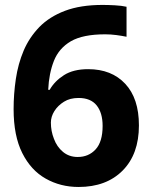

<svg xmlns="http://www.w3.org/2000/svg" viewBox="-20 -742 612 772"><path d="M34.7 -303.2Q34.7 -363.8 43.7 -424.6Q52.7 -485.4 75.2 -538.6Q97.7 -591.3 138.2 -633.3Q178.7 -674.8 241.2 -698.5Q303.7 -722.2 392.6 -722.2Q413.6 -722.2 441.7 -720.7Q469.7 -719.2 488.8 -714.8V-594.2Q469.7 -598.1 447.3 -601.1Q424.8 -604 402.8 -604Q313.5 -604 265.1 -576.2Q216.8 -547.9 196.8 -497.3Q176.8 -446.8 173.8 -380.9H179.7Q199.7 -416 237.3 -439.9Q274.9 -463.9 334.5 -463.9Q428.7 -463.9 483.6 -405Q538.6 -346.2 538.6 -237.8Q538.6 -122.1 473.1 -56.2Q407.7 9.8 295.9 9.8Q223.1 9.8 163.6 -23.9Q104.5 -57.1 69.6 -126.5Q34.7 -195.8 34.7 -303.2ZM292.5 -110.8Q336.4 -110.8 364.5 -141.4Q392.6 -171.9 392.6 -235.8Q392.6 -288.1 368.7 -318.1Q344.7 -348.1 295.9 -348.1Q261.2 -348.1 237.3 -333Q212.9 -317.9 198.7 -295.4Q184.6 -272.9 184.6 -249Q184.6 -214.8 196.8 -184.1Q208.5 -151.9 233.2 -131.3Q257.8 -110.8 292.5 -110.8Z"/></svg>

Font: Nokora
Style: Bold
Weight: 700
Designer: Danh Hong
Version: Version 8.000; ttfautohint (v1.8.3)